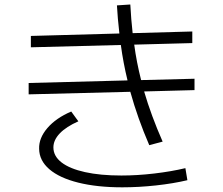

<svg xmlns="http://www.w3.org/2000/svg" viewBox="-20 -800 978 841"><path d="M151.4 -148.4Q149.9 -195.3 187.7 -239.3Q225.6 -283.2 292 -311.5L323.2 -268.6Q270 -245.1 241.9 -215.8Q213.9 -186.5 213.9 -154.3Q213.9 -116.2 249.5 -88.6Q285.2 -61 352.3 -46.1Q419.4 -31.2 511.7 -31.2Q581.1 -31.2 655.8 -40Q730.5 -48.8 792 -63.5L800.8 -10.7Q739.3 3.9 663.6 12.2Q587.9 20.5 515.6 20.5Q405.3 20.5 323 0Q240.7 -20.5 196.3 -58.6Q151.9 -96.7 151.4 -148.4ZM105.5 -436.5 538.6 -447.8Q520 -523.9 509.3 -603L115.2 -592.8V-642.6L502.9 -653.3Q495.1 -722.2 492.2 -776.4L550.8 -780.3Q554.2 -715.3 561 -654.8L822.3 -662.1V-611.3L567.9 -604.5Q578.1 -527.8 598.1 -449.2L832 -455.1V-405.3L611.3 -399.4Q642.1 -293.9 692.4 -179.7L633.8 -164.1Q583 -281.7 550.8 -397.9L105.5 -386.7Z"/></svg>

Font: Pretendard Light
Style: Regular
Weight: 300
Designer: Base glyphs from Inter by Rasmus Andersson; Hangeul glyphs from Noto Sans CJK(Source Han Sans) by Jang Soo-young and Kan
Foundry: Kil Hyung-jin
Version: Version 1.309